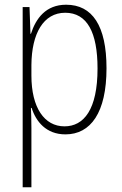

<svg xmlns="http://www.w3.org/2000/svg" viewBox="-20 -559 518 813"><path d="M260 -539C174 -539 132 -481 111 -416H109L105 -529H76V234H113V-16C113 -48 112 -79 111 -102H114C132 -45 175 10 257 10C364 10 431 -82 431 -270C431 -450 371 -539 260 -539ZM256 -505C349 -505 393 -422 393 -269C393 -95 335 -24 253 -24C168 -24 113 -103 113 -239V-284C114 -417 164 -505 256 -505Z"/></svg>

Font: Noto Sans Sinhala UI Condensed ExtraLight
Style: Regular
Weight: 200
Width: 3
Designer: Jelle Bosma - Monotype Design Team
Foundry: Monotype Imaging Inc.
Version: Version 2.006